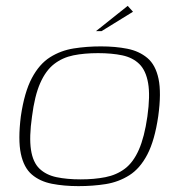

<svg xmlns="http://www.w3.org/2000/svg" viewBox="-20 -627 603 654"><path d="M247 7Q198 7 157 -1Q116 -9 88.5 -32.5Q61 -56 51 -103.5Q41 -151 51 -231Q63 -313 88.5 -361Q114 -409 150.5 -432Q187 -455 231 -462Q275 -469 324 -469Q373 -469 413.5 -461Q454 -453 482 -429.5Q510 -406 520 -358.5Q530 -311 519 -231Q507 -149 482 -101Q457 -53 420.5 -30Q384 -7 340.5 0Q297 7 247 7ZM255 -16Q301 -16 339 -23.5Q377 -31 405.5 -52.5Q434 -74 453 -117Q472 -160 482 -230Q492 -301 484.5 -344Q477 -387 454.5 -409Q432 -431 396.5 -438.5Q361 -446 314 -446Q267 -446 230 -438.5Q193 -431 164.5 -409Q136 -387 117 -344Q98 -301 89 -230Q79 -160 85.5 -117Q92 -74 114.5 -52.5Q137 -31 172.5 -23.5Q208 -16 255 -16ZM307 -521 415 -607 433 -587 326 -521Z"/></svg>

Font: Genos ExtraLight
Style: Italic
Weight: 250
Italic angle: -8°
Designer: Robert E. Leuschke
Foundry: Robert E. Leuschke
Version: Version 1.010